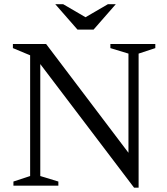

<svg xmlns="http://www.w3.org/2000/svg" viewBox="-20 -878 790 908"><path d="M122.5 -45.5V-616.5L41 -650.5V-670H198L587.5 -155.5V-624.5L502 -650.5V-670H714.5V-650.5L635.5 -624.5V9.5H614L170.5 -575V-45.5L256 -19.5V0H43.5V-19.5ZM527.5 -858 422.5 -738H346.5L241.5 -858H279L384.5 -796.5L490 -858Z"/></svg>

Font: Newsreader Text
Style: Regular
Weight: 400
Designer: Hugues Gentile
Foundry: Production Type
Version: Version 1.002